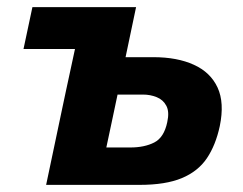

<svg xmlns="http://www.w3.org/2000/svg" viewBox="-20 -519 682 539"><path d="M109.5 0Q120.5 -52.5 131.2 -103Q142 -153.5 155 -216L165.5 -265.5Q173 -299.5 179 -328Q185 -356.5 190.5 -381.5H46L71 -499H362Q354.5 -462.5 347.2 -428.5Q340 -394.5 332.5 -358.5H410.5Q477.5 -358.5 524.2 -337.2Q571 -316 590.8 -273.2Q610.5 -230.5 597 -165Q585.5 -111.5 560.8 -74.8Q536 -38 490.5 -19Q445 0 372 0ZM278.5 -105H346Q385.5 -105 413 -119Q440.5 -133 449.5 -176Q456 -205 447 -222Q438 -239 420 -246.2Q402 -253.5 381.5 -253.5H310Q302 -215.5 294.5 -180.2Q287 -145 278.5 -105Z"/></svg>

Font: Commissioner
Style: Bold Italic
Weight: 700
Italic angle: -12°
Designer: Kostas Bartsokas
Foundry: Kostas Bartsokas
Version: Version 1.000; ttfautohint (v1.8.3)